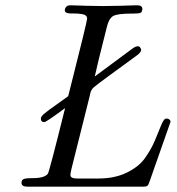

<svg xmlns="http://www.w3.org/2000/svg" viewBox="-20 -703 667 723"><path d="M61 -14.2Q61 -26.4 70.6 -29.3Q80.1 -32.2 100.1 -32.2H103Q147.9 -32.2 160.2 -48.8Q166 -57.6 225.1 -295.9Q153.3 -242.7 147 -243.2Q133.8 -243.2 133.8 -256.8Q133.8 -263.7 146 -274.4Q158.2 -285.2 202.1 -315.9Q224.1 -331.1 236.8 -340.8Q237.8 -345.7 256.3 -418.5Q274.9 -491.2 291.5 -559.6Q308.1 -627.9 308.1 -632.8Q308.1 -646 291.5 -649.4Q274.9 -652.8 254.4 -652.3Q233.9 -651.9 229 -655.8Q224.1 -658.7 224.1 -665Q224.1 -671.9 229.5 -677.5Q234.9 -683.1 244.1 -683.1Q247.1 -683.1 262.9 -682.6Q278.8 -682.1 306.9 -681.2Q335 -680.2 368.2 -680.2Q402.3 -680.2 431.2 -681.2Q460 -682.1 476.6 -682.6Q493.2 -683.1 497.1 -683.1Q516.1 -683.1 516.1 -668.9Q515.1 -656.7 508.1 -654.3Q501 -651.9 481 -651.9H476.1Q420.9 -651.9 405.5 -642.3Q390.1 -632.8 382.8 -603Q344.7 -453.1 336.9 -415L480 -521Q491.2 -528.8 499 -528.8Q507.8 -528.8 511.2 -517.1Q513.2 -507.3 495.1 -494.1Q450.2 -460.9 392.1 -418.9Q341.3 -381.8 332.3 -373.5Q323.2 -365.2 319.8 -351.1Q318.8 -345.2 317.9 -341.8L250 -70.8Q245.1 -50.8 245.1 -43.9Q245.1 -30.8 270 -30.8H350.1Q412.1 -30.8 457.5 -53Q502.9 -75.2 525.9 -107.7Q548.8 -140.1 562.5 -172.1Q576.2 -204.1 585.7 -228.5Q595.2 -252.9 603 -255.9Q608.9 -257.8 615.5 -254.4Q622.1 -251 622.1 -244.1Q622.1 -243.2 543 -19Q539.1 -6.8 534.9 -3.4Q530.8 0 520 0H84Q61 0 61 -14.2Z"/></svg>

Font: CMU Classical Serif
Style: Italic
Weight: 500
Italic angle: -14.04°
Version: Version 0.7.0